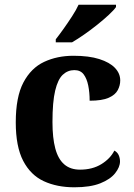

<svg xmlns="http://www.w3.org/2000/svg" viewBox="-20 -786 568 816"><path d="M296 10Q222 10 166 -16Q110 -42 78.5 -102.5Q47 -163 47 -266Q47 -374 79.5 -435.5Q112 -497 167.5 -523Q223 -549 292 -549Q358 -549 402 -535Q446 -521 468.5 -497.5Q491 -474 491 -444Q491 -423 480.5 -403Q470 -383 442 -370.5Q414 -358 361 -358Q361 -393 355 -422.5Q349 -452 335.5 -470Q322 -488 296 -488Q268 -488 247 -468.5Q226 -449 214.5 -401Q203 -353 203 -267Q203 -200 215 -155Q227 -110 253 -87.5Q279 -65 320 -65Q373 -65 411 -88.5Q449 -112 466 -146Q479 -139 484.5 -126.5Q490 -114 490 -100Q490 -76 469.5 -50Q449 -24 406.5 -7Q364 10 296 10ZM217 -619Q232 -638 250.5 -664Q269 -690 286.5 -717Q304 -744 314 -766H473V-756Q464 -743 442.5 -723Q421 -703 393.5 -681Q366 -659 338 -639.5Q310 -620 286 -606H217Z"/></svg>

Font: Noto Rashi Hebrew
Style: Bold
Weight: 700
Version: Version 1.006